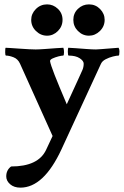

<svg xmlns="http://www.w3.org/2000/svg" viewBox="-20 -653 571 886"><path d="M74.2 212.9Q44.9 212.9 26.9 197.3Q8.8 181.6 8.8 161.1Q8.8 131.8 31.2 115.2Q156.2 115.2 192.4 39.1L222.7 -25.4L72.3 -359.4Q62.5 -380.9 42.5 -388.7Q22.5 -396.5 7.8 -396.5Q3.9 -396.5 3.9 -411.1Q3.9 -430.7 5.9 -432.6Q9.8 -432.6 24.9 -431.6Q40 -430.7 67.4 -428.7Q94.7 -426.8 113.8 -425.8Q132.8 -424.8 144.5 -424.8Q159.2 -424.8 186.5 -426.8Q213.9 -428.7 239.7 -430.7Q265.6 -432.6 272.5 -432.6Q275.4 -423.8 275.4 -412.1Q275.4 -396.5 271.5 -396.5Q263.7 -396.5 249 -392.6Q234.4 -388.7 222.7 -383.3Q210.9 -377.9 210.9 -371.1Q212.9 -356.4 231.9 -307.6Q251 -258.8 288.1 -171.9Q321.3 -244.1 339.4 -283.7Q357.4 -323.2 360.4 -330.1Q366.2 -343.8 366.2 -359.4Q366.2 -372.1 347.7 -384.3Q329.1 -396.5 296.9 -396.5Q293 -396.5 293 -414.1Q293 -420.9 293.5 -425.3Q293.9 -429.7 294.9 -432.6Q302.7 -432.6 327.6 -430.7Q352.5 -428.7 379.9 -426.8Q407.2 -424.8 422.9 -424.8Q433.6 -424.8 447.3 -426.3Q460.9 -427.7 477.5 -428.7L527.3 -432.6Q531.2 -425.8 531.2 -416Q531.2 -396.5 527.3 -396.5Q517.6 -396.5 500.5 -392.1Q483.4 -387.7 467.3 -379.4Q451.2 -371.1 445.3 -357.4L263.7 36.1Q181.6 212.9 74.2 212.9ZM390.6 -488.3Q361.3 -488.3 339.8 -509.8Q318.4 -531.2 318.4 -561.5Q318.4 -591.8 339.8 -612.3Q361.3 -632.8 390.6 -632.8Q420.9 -632.8 441.9 -611.3Q462.9 -589.8 462.9 -561.5Q462.9 -531.2 440.9 -509.8Q418.9 -488.3 390.6 -488.3ZM197.3 -488.3Q168 -488.3 146 -509.8Q124 -531.2 124 -561.5Q124 -589.8 145.5 -611.3Q167 -632.8 197.3 -632.8Q225.6 -632.8 247.1 -612.3Q268.6 -591.8 268.6 -561.5Q268.6 -531.2 247.1 -509.8Q225.6 -488.3 197.3 -488.3Z"/></svg>

Font: Crimson Text Bold
Style: Bold
Weight: 700
Designer: Sebastian Kosch
Foundry: Sebastian Kosch
Version: Version 1.10 July 1, 2025